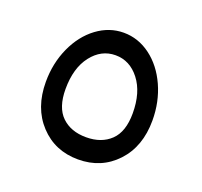

<svg xmlns="http://www.w3.org/2000/svg" viewBox="-95 -685 751 715"><g transform="rotate(20 281.0 -327.0)"><path d="M280.8 -76.2Q189 -76.2 129.4 -140.1Q69.8 -204.1 69.8 -307.1Q69.8 -380.9 98.1 -443.4Q126.5 -505.9 175 -542Q223.6 -578.1 280.8 -578.1Q338.4 -578.1 387 -542Q435.5 -505.9 463.9 -443.4Q492.2 -380.9 492.2 -307.1Q492.2 -203.6 432.6 -139.9Q373 -76.2 280.8 -76.2ZM414.1 -307.1Q414.1 -390.1 375.7 -439.5Q337.4 -488.8 280.8 -488.8Q224.1 -488.8 186 -439.5Q147.9 -390.1 147.9 -307.1Q147.9 -233.9 184.1 -199Q220.2 -164.1 280.8 -164.1Q341.3 -164.1 377.7 -199Q414.1 -233.9 414.1 -307.1Z"/></g></svg>

Font: FiraGO
Style: Regular
Weight: 400
Designer: bBox Type
Foundry: bBox Type GmbH
Version: Version 1.001;PS 001.001;hotconv 1.0.88;makeotf.lib2.5.64775